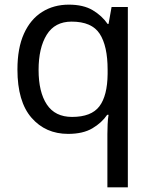

<svg xmlns="http://www.w3.org/2000/svg" viewBox="-20 -566 655 826"><path d="M442 11Q442 -7 443 -31Q444 -55 447 -72H441Q418 -38 377.5 -14Q337 10 273 10Q176 10 115.5 -59.5Q55 -129 55 -267Q55 -359 83 -421Q111 -483 161 -514.5Q211 -546 276 -546Q339 -546 379 -522Q419 -498 443 -463H447L460 -536H530V240H442ZM290 -63Q373 -63 407.5 -108.5Q442 -154 443 -248V-266Q443 -368 409 -420.5Q375 -473 288 -473Q216 -473 181 -416.5Q146 -360 146 -265Q146 -170 181.5 -116.5Q217 -63 290 -63Z"/></svg>

Font: hexkannada15
Style: Book
Weight: 400
Designer: Jelle Bosma - Monotype Design Team
Foundry: Monotype Imaging Inc.
Version: Version 2.003